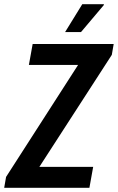

<svg xmlns="http://www.w3.org/2000/svg" viewBox="-45 -897 563 917"><path d="M-25 0 -16 -52 328 -587H93L111 -687H498L489 -635L143 -100H400L382 0ZM266 -744 348 -877H451V-873L342 -744Z"/></svg>

Font: Archivo ExtraCondensed SemiBold
Style: Italic
Weight: 600
Width: 2
Italic angle: -10°
Designer: Hector Gatti
Foundry: Omnibus-Type
Version: Version 2.001